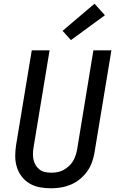

<svg xmlns="http://www.w3.org/2000/svg" viewBox="-20 -1006 640 1034"><path d="M255 8Q224 8 194 2.5Q164 -3 139 -18Q114 -33 96.5 -56Q79 -79 70.5 -107Q62 -135 62 -165.5Q62 -196 67 -227L151 -735H247L161 -214Q158 -196 157.5 -179Q157 -162 160.5 -146Q164 -130 172.5 -116Q181 -102 193.5 -92.5Q206 -83 222.5 -79.5Q239 -76 256 -76Q272 -76 289 -79Q306 -82 321 -90Q336 -98 349.5 -110Q363 -122 372 -136.5Q381 -151 386.5 -167Q392 -183 395 -199L483 -735H580L489 -185Q485 -159 475.5 -132.5Q466 -106 449.5 -83Q433 -60 410.5 -41.5Q388 -23 362 -12Q336 -1 309 3.5Q282 8 255 8ZM362 -790 317 -840 489 -986 545 -924Z"/></svg>

Font: Iosevka SS04 Medium Extended
Style: Italic
Weight: 500
Width: 7
Italic angle: -9°
Monospace: yes
Designer: Belleve Invis
Foundry: Belleve Invis
Version: Version 19.0.0; ttfautohint (v1.8.4)